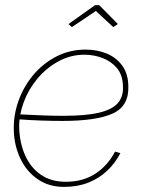

<svg xmlns="http://www.w3.org/2000/svg" viewBox="-20 -721 567 751"><path d="M230 10Q171 10 127.5 -20Q84 -50 60 -100Q36 -150 34 -210Q32 -269 52 -325.5Q72 -382 110 -427.5Q148 -473 200.5 -500Q253 -527 315 -527Q360 -527 397.5 -511.5Q435 -496 458 -464.5Q481 -433 482 -385Q485 -306 421 -277Q357 -248 225 -248Q184 -248 140.5 -249.5Q97 -251 43 -255L51 -274Q107 -271 148.5 -269.5Q190 -268 228 -268Q317 -268 368.5 -280.5Q420 -293 441.5 -318.5Q463 -344 461 -383Q460 -428 437 -455Q414 -482 380 -494.5Q346 -507 311 -507Q256 -507 208.5 -481Q161 -455 126 -413Q91 -371 72.5 -320.5Q54 -270 55 -221Q57 -161 78.5 -113Q100 -65 140 -37.5Q180 -10 237 -10Q305 -10 353.5 -42Q402 -74 430 -128L451 -122Q430 -82 398.5 -52.5Q367 -23 325 -6.5Q283 10 230 10ZM248 -627 352 -701H368L441 -627L423 -615L355 -678L261 -615Z"/></svg>

Font: Raleway Thin
Style: Italic
Weight: 100
Italic angle: -12°
Designer: Matt McInerney, Pablo Impallari, Rodrigo Fuenzalida
Foundry: Matt McInerney, Pablo Impallari, Rodrigo Fuenzalida
Version: Version 4.026